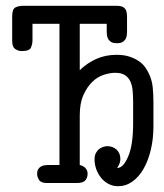

<svg xmlns="http://www.w3.org/2000/svg" viewBox="-20 -631 565 662"><path d="M22 -575Q22 -600 33.5 -605.5Q45 -611 59 -611H381Q396 -611 403.5 -607Q411 -603 414 -596.5Q417 -590 417.5 -583Q418 -576 418 -570V-523Q418 -519 417.5 -512Q417 -505 414 -498.5Q411 -492 404 -487Q397 -482 383 -482Q369 -482 362 -487Q355 -492 352 -498.5Q349 -505 348.5 -512Q348 -519 348 -523V-549H255V-389Q281 -414 312.5 -428Q344 -442 382 -442Q407 -442 425.5 -436Q444 -430 457.5 -421Q471 -412 479.5 -400.5Q488 -389 493 -378Q504 -355 506.5 -330.5Q509 -306 509 -281V-195Q509 -152 500 -114.5Q491 -77 475 -49Q459 -21 436.5 -5Q414 11 387 11Q369 11 354 3Q339 -5 328.5 -18Q318 -31 312 -47.5Q306 -64 306 -81Q306 -95 311 -104Q316 -113 323 -118Q330 -123 337.5 -125Q345 -127 350 -127Q369 -127 382 -115Q395 -103 395 -83Q395 -74 392 -67Q389 -60 384 -52H385Q405 -52 422 -91.5Q439 -131 439 -205V-279Q439 -298 437.5 -316.5Q436 -335 430 -349Q424 -363 411.5 -371.5Q399 -380 377 -380Q359 -380 337.5 -373Q316 -366 298 -348.5Q280 -331 267.5 -303Q255 -275 255 -233V-62Q256 -62 260.5 -60.5Q265 -59 269.5 -56Q274 -53 278 -47Q282 -41 282 -31Q282 -19 274.5 -9.5Q267 0 245 0H141Q121 0 114.5 -11Q108 -22 108 -31Q108 -42 112 -48Q116 -54 121.5 -57Q127 -60 133 -61Q139 -62 143 -62H185V-549H92V-492Q92 -480 87 -467.5Q82 -455 56 -455H54Q43 -455 32.5 -462Q22 -469 22 -490Z"/></svg>

Font: CMU Typewriter Custom
Style: Regular
Weight: 500
Monospace: yes
Version: Version 0.7.0